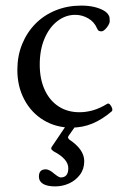

<svg xmlns="http://www.w3.org/2000/svg" viewBox="-20 -445 439 686"><path d="M235 11Q180 11 136 -15.5Q92 -42 67 -89Q42 -136 42 -195Q42 -245 59 -287Q76 -329 106.5 -360Q137 -391 179 -408Q221 -425 270 -425Q295 -425 315 -420.5Q335 -416 349.5 -408Q364 -400 369 -389Q371 -386 371.5 -381Q372 -376 372 -369Q372 -363 367 -354.5Q362 -346 355 -339.5Q348 -333 342 -333Q338 -333 334 -334.5Q330 -336 327 -343Q317 -367 295 -379.5Q273 -392 249 -392Q214 -392 185 -369.5Q156 -347 139 -307Q122 -267 122 -214Q122 -163 139.5 -124.5Q157 -86 189 -65Q221 -44 264 -44Q288 -44 312.5 -51Q337 -58 363 -74Q368 -77 373 -71.5Q378 -66 380.5 -58.5Q383 -51 379 -47Q345 -18 310 -3.5Q275 11 235 11ZM177 221Q149 221 134 212Q119 203 119 186Q119 173 125 166.5Q131 160 144 160Q149 160 156.5 163.5Q164 167 173 175Q190 189 197 189Q224 189 224 156Q224 123 172 96Q163 90 163 86Q163 81 166 78L222 -5H257L226 39Q223 43 223 46Q223 49 228 54Q281 89 281 131Q281 159 265.5 179.5Q250 200 226.5 210.5Q203 221 177 221Z"/></svg>

Font: Junicode VF
Style: Regular
Weight: 400
Designer: Peter S. Baker
Version: Version 2.213